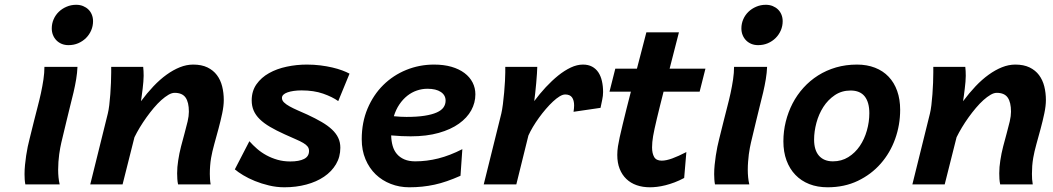

<svg xmlns="http://www.w3.org/2000/svg" viewBox="-20 -774 4422 806"><path d="M197.3 -654.8Q197.3 -674.8 205.1 -692.9Q212.9 -710.9 226.8 -724.4Q240.7 -737.8 259.5 -745.8Q278.3 -753.9 299.8 -753.9Q315.9 -753.9 328.9 -748.5Q341.8 -743.2 351.1 -734.1Q360.4 -725.1 365.5 -712.4Q370.6 -699.7 370.6 -685.1Q370.6 -664.6 362.8 -646.5Q355 -628.4 341.1 -614.5Q327.1 -600.6 308.3 -592.5Q289.6 -584.5 267.6 -584.5Q252 -584.5 239 -589.8Q226.1 -595.2 216.8 -604.7Q207.5 -614.3 202.4 -627Q197.3 -639.6 197.3 -654.8ZM305.2 -493.2Q304.2 -468.3 299.8 -441.7Q295.4 -415 288.8 -386.7Q282.2 -358.4 274.4 -328.4Q266.6 -298.3 259.3 -266.6L237.3 -174.8Q235.4 -166 232.9 -153.6Q230.5 -141.1 228.5 -126.2Q226.6 -111.3 225.3 -94.7Q224.1 -78.1 224.1 -61.5Q224.1 -45.4 225.6 -29.8Q227.1 -14.2 230.5 0H86.4Q84.5 -9.8 83.7 -20.8Q83 -31.7 83 -43Q83 -62 85 -81.8Q86.9 -101.6 89.8 -120.8Q92.8 -140.1 96.4 -158Q100.1 -175.8 104 -190.4L123 -267.1Q129.9 -294.9 137.7 -324.5Q145.5 -354 151.9 -383.3Q158.2 -412.6 162.4 -440.7Q166.5 -468.8 166.5 -493.2Z M727.5 0Q725.1 -11.2 724.4 -22.9Q723.6 -34.7 723.6 -46.4Q723.6 -72.8 728 -100.1Q732.4 -129.9 740 -159.2Q747.6 -188.5 754.9 -214.8Q762.2 -241.2 767.6 -264.2Q772.9 -287.1 772.9 -305.2Q772.9 -344.7 759 -364.5Q745.1 -384.3 712.9 -384.3Q701.2 -384.3 687 -376Q672.9 -367.7 657.2 -353.8Q641.6 -339.8 625.7 -321Q609.9 -302.2 595 -281.5Q580.1 -260.7 567.1 -239.3Q554.2 -217.8 544.4 -197.8L494.6 0H358.9L432.6 -297.4Q436 -311 438.7 -332.8Q441.4 -354.5 443.1 -378.7Q444.8 -402.8 445.8 -426.8Q446.8 -450.7 446.8 -469.7V-493.2H581.1Q582 -484.9 582.5 -475.6Q583 -466.3 583 -455.6Q583 -444.8 581.8 -430.7Q580.6 -416.5 578.9 -401.9Q577.1 -387.2 575.2 -373.3Q573.2 -359.4 571.8 -349.1Q597.2 -383.3 624.3 -411.9Q651.4 -440.4 679.2 -460.4Q707 -480.5 735.1 -491.7Q763.2 -502.9 791 -502.9Q826.2 -502.9 850.8 -491Q875.5 -479 890.6 -458.7Q905.8 -438.5 912.6 -411.4Q919.4 -384.3 919.4 -354Q919.4 -329.6 912.8 -298.1Q906.2 -266.6 897.2 -233.4Q888.2 -200.2 879.4 -168.5Q870.6 -136.7 866.2 -111.3Q863.3 -94.2 862.1 -77.6Q860.8 -61 860.8 -43.9Q860.8 -32.7 861.6 -21.7Q862.3 -10.7 864.3 0Z M1399.9 -349.6Q1375.5 -367.2 1336.4 -380.9Q1297.4 -394.5 1246.1 -394.5Q1228 -394.5 1212.9 -392.3Q1197.8 -390.1 1186.8 -386.2Q1175.8 -382.3 1169.7 -376.5Q1163.6 -370.6 1163.6 -362.8Q1163.6 -352.5 1172.4 -344Q1181.2 -335.4 1195.8 -327.4Q1210.4 -319.3 1229.7 -310.8Q1249 -302.2 1270 -293Q1304.7 -276.9 1330.6 -261.7Q1356.4 -246.6 1373.8 -230.2Q1391.1 -213.9 1399.9 -195.3Q1408.7 -176.8 1408.7 -153.8Q1408.7 -115.2 1390.4 -84.5Q1372.1 -53.7 1340.3 -32.2Q1308.6 -10.7 1265.9 0.7Q1223.1 12.2 1173.8 12.2Q1141.1 12.2 1109.4 4.6Q1077.6 -2.9 1050 -14.2Q1022.5 -25.4 1000.7 -38.6Q979 -51.8 965.8 -63L1026.9 -181.2Q1041.5 -164.6 1059.3 -149.2Q1077.1 -133.8 1098.6 -122.1Q1120.1 -110.4 1145 -103.3Q1169.9 -96.2 1198.7 -96.2Q1235.4 -96.2 1256.3 -106.7Q1277.3 -117.2 1277.3 -140.6Q1277.3 -150.9 1271.5 -158.7Q1265.6 -166.5 1253.2 -173.8Q1240.7 -181.2 1221.4 -189.5Q1202.1 -197.8 1175.3 -210Q1139.6 -226.1 1113.5 -241.5Q1087.4 -256.8 1070.3 -273.7Q1053.2 -290.5 1044.9 -309.8Q1036.6 -329.1 1036.6 -352.5Q1036.6 -391.6 1056.6 -420.2Q1076.7 -448.7 1109.4 -467Q1142.1 -485.4 1183.6 -494.1Q1225.1 -502.9 1268.1 -502.9Q1297.9 -502.9 1325 -499.5Q1352.1 -496.1 1375 -490.7Q1397.9 -485.4 1416.3 -478.5Q1434.6 -471.7 1447.3 -464.8Z M1774.4 -401.4Q1751.5 -401.4 1730 -394Q1708.5 -386.7 1689.9 -372.1Q1671.4 -357.4 1656.7 -335.9Q1642.1 -314.5 1633.3 -286.1Q1661.6 -283.2 1686.5 -283.2Q1731 -283.2 1762.2 -288.1Q1793.5 -293 1813.2 -301.8Q1833 -310.5 1841.8 -323.2Q1850.6 -335.9 1850.6 -351.6Q1850.6 -374.5 1830.6 -387.9Q1810.5 -401.4 1774.4 -401.4ZM1913.1 -36.1Q1883.3 -22.9 1856.7 -13.7Q1830.1 -4.4 1804.2 1.2Q1778.3 6.8 1752.2 9.5Q1726.1 12.2 1697.8 12.2Q1656.7 12.2 1620.4 -2Q1584 -16.1 1556.9 -42.2Q1529.8 -68.4 1514.2 -105.7Q1498.5 -143.1 1498.5 -189.5Q1498.5 -260.3 1522.9 -318.1Q1547.4 -376 1588.9 -417Q1630.4 -458 1685.5 -480.5Q1740.7 -502.9 1801.8 -502.9Q1842.8 -502.9 1875 -493.7Q1907.2 -484.4 1929.7 -467.5Q1952.1 -450.7 1963.9 -427.7Q1975.6 -404.8 1975.6 -377.9Q1975.6 -342.8 1958.3 -311Q1940.9 -279.3 1906.7 -254.9Q1872.6 -230.5 1821.8 -216.1Q1771 -201.7 1704.1 -201.7Q1687 -201.7 1665.3 -202.6Q1643.6 -203.6 1622.1 -205.6Q1622.6 -182.1 1628.2 -162.1Q1633.8 -142.1 1646 -127.7Q1658.2 -113.3 1677.2 -105Q1696.3 -96.7 1723.1 -96.7Q1771.5 -96.7 1820.1 -108.9Q1868.7 -121.1 1920.9 -147.9Z M2010.7 0 2084.5 -297.4Q2087.9 -312 2091.1 -336.2Q2094.2 -360.4 2096.4 -385.7Q2098.6 -411.1 2099.9 -434.1Q2101.1 -457 2101.1 -469.7V-493.2H2235.4Q2235.4 -483.9 2234.1 -465.3Q2232.9 -446.8 2231 -425.3Q2229 -403.8 2226.8 -383.3Q2224.6 -362.8 2222.7 -349.6Q2245.6 -380.4 2271.2 -408Q2296.9 -435.5 2323.2 -456.8Q2349.6 -478 2376 -490.5Q2402.3 -502.9 2427.2 -502.9Q2449.2 -502.9 2465.3 -494.4Q2481.4 -485.8 2491.7 -470.5Q2502 -455.1 2506.8 -433.8Q2511.7 -412.6 2511.7 -387.7Q2511.7 -372.1 2508.1 -355.5Q2504.4 -338.9 2501 -321.3L2387.7 -304.7Q2388.7 -312 2389.4 -318.6Q2390.1 -325.2 2390.1 -331.1Q2390.1 -353 2381.3 -365.2Q2372.6 -377.4 2352.5 -377.4Q2342.3 -377.4 2329.1 -369.4Q2315.9 -361.3 2301.3 -347.7Q2286.6 -334 2271.5 -316.4Q2256.3 -298.8 2242.4 -279.5Q2228.5 -260.3 2217 -241Q2205.6 -221.7 2198.2 -205.1L2147.5 0Z M2765.6 -389.2Q2757.8 -358.4 2750.7 -330.1Q2743.7 -301.8 2737.8 -277.3Q2731.9 -252.9 2727.8 -233.6Q2723.6 -214.4 2721.7 -202.6Q2717.3 -176.8 2717.3 -155.3Q2717.3 -130.4 2726.1 -115Q2734.9 -99.6 2757.8 -99.6Q2776.4 -99.6 2802 -108.9Q2827.6 -118.2 2861.3 -135.7L2852.1 -26.9Q2832 -16.1 2812 -8.5Q2792 -1 2773.4 3.7Q2754.9 8.3 2738.3 10.3Q2721.7 12.2 2708.5 12.2Q2677.7 12.2 2652.6 3.4Q2627.4 -5.4 2609.4 -22.7Q2591.3 -40 2581.3 -65.2Q2571.3 -90.3 2571.3 -123.5Q2571.3 -141.1 2574.2 -160.2Q2576.2 -173.8 2581.3 -197.3Q2586.4 -220.7 2593.8 -251Q2601.1 -281.2 2609.9 -316.7Q2618.7 -352.1 2628.4 -389.2H2538.6L2563 -485.8H2653.8Q2665 -529.3 2675.3 -568.4Q2685.5 -607.4 2693.4 -638.2H2830.1L2791 -485.8H2941.4L2917 -389.2Z M3092.3 -654.8Q3092.3 -674.8 3100.1 -692.9Q3107.9 -710.9 3121.8 -724.4Q3135.7 -737.8 3154.5 -745.8Q3173.3 -753.9 3194.8 -753.9Q3210.9 -753.9 3223.9 -748.5Q3236.8 -743.2 3246.1 -734.1Q3255.4 -725.1 3260.5 -712.4Q3265.6 -699.7 3265.6 -685.1Q3265.6 -664.6 3257.8 -646.5Q3250 -628.4 3236.1 -614.5Q3222.2 -600.6 3203.4 -592.5Q3184.6 -584.5 3162.6 -584.5Q3147 -584.5 3134 -589.8Q3121.1 -595.2 3111.8 -604.7Q3102.5 -614.3 3097.4 -627Q3092.3 -639.6 3092.3 -654.8ZM3200.2 -493.2Q3199.2 -468.3 3194.8 -441.7Q3190.4 -415 3183.8 -386.7Q3177.2 -358.4 3169.4 -328.4Q3161.6 -298.3 3154.3 -266.6L3132.3 -174.8Q3130.4 -166 3127.9 -153.6Q3125.5 -141.1 3123.5 -126.2Q3121.6 -111.3 3120.4 -94.7Q3119.1 -78.1 3119.1 -61.5Q3119.1 -45.4 3120.6 -29.8Q3122.1 -14.2 3125.5 0H2981.4Q2979.5 -9.8 2978.8 -20.8Q2978 -31.7 2978 -43Q2978 -62 2980 -81.8Q2981.9 -101.6 2984.9 -120.8Q2987.8 -140.1 2991.5 -158Q2995.1 -175.8 2999 -190.4L3018.1 -267.1Q3024.9 -294.9 3032.7 -324.5Q3040.5 -354 3046.9 -383.3Q3053.2 -412.6 3057.4 -440.7Q3061.5 -468.8 3061.5 -493.2Z M3550.8 -394Q3513.2 -394 3484.4 -374.5Q3455.6 -355 3436.3 -325Q3417 -294.9 3407.2 -258.3Q3397.5 -221.7 3397.5 -188Q3397.5 -143.6 3418.2 -120.1Q3439 -96.7 3476.6 -96.7Q3512.7 -96.7 3541.3 -114.5Q3569.8 -132.3 3589.4 -161.1Q3608.9 -189.9 3619.1 -226.1Q3629.4 -262.2 3629.4 -298.8Q3629.4 -344.7 3609.9 -369.4Q3590.3 -394 3550.8 -394ZM3268.6 -180.7Q3268.6 -223.1 3278.6 -263.4Q3288.6 -303.7 3307.1 -339.6Q3325.7 -375.5 3352.8 -405.5Q3379.9 -435.5 3414.3 -457.3Q3448.7 -479 3489.7 -491Q3530.8 -502.9 3577.6 -502.9Q3619.6 -502.9 3653.3 -489.7Q3687 -476.6 3710.4 -451.9Q3733.9 -427.2 3746.3 -392.1Q3758.8 -356.9 3758.8 -313Q3758.8 -249.5 3737.8 -190.9Q3716.8 -132.3 3677.2 -87.2Q3637.7 -42 3581.3 -14.9Q3524.9 12.2 3454.1 12.2Q3411.6 12.2 3377.4 -1.2Q3343.3 -14.6 3319.1 -39.8Q3294.9 -64.9 3281.7 -100.6Q3268.6 -136.2 3268.6 -180.7Z M4178.7 0Q4176.3 -11.2 4175.5 -22.9Q4174.8 -34.7 4174.8 -46.4Q4174.8 -72.8 4179.2 -100.1Q4183.6 -129.9 4191.2 -159.2Q4198.7 -188.5 4206.1 -214.8Q4213.4 -241.2 4218.8 -264.2Q4224.1 -287.1 4224.1 -305.2Q4224.1 -344.7 4210.2 -364.5Q4196.3 -384.3 4164.1 -384.3Q4152.3 -384.3 4138.2 -376Q4124 -367.7 4108.4 -353.8Q4092.8 -339.8 4076.9 -321Q4061 -302.2 4046.1 -281.5Q4031.2 -260.7 4018.3 -239.3Q4005.4 -217.8 3995.6 -197.8L3945.8 0H3810.1L3883.8 -297.4Q3887.2 -311 3889.9 -332.8Q3892.6 -354.5 3894.3 -378.7Q3896 -402.8 3897 -426.8Q3897.9 -450.7 3897.9 -469.7V-493.2H4032.2Q4033.2 -484.9 4033.7 -475.6Q4034.2 -466.3 4034.2 -455.6Q4034.2 -444.8 4033 -430.7Q4031.7 -416.5 4030 -401.9Q4028.3 -387.2 4026.4 -373.3Q4024.4 -359.4 4022.9 -349.1Q4048.3 -383.3 4075.4 -411.9Q4102.5 -440.4 4130.4 -460.4Q4158.2 -480.5 4186.3 -491.7Q4214.4 -502.9 4242.2 -502.9Q4277.3 -502.9 4302 -491Q4326.7 -479 4341.8 -458.7Q4356.9 -438.5 4363.8 -411.4Q4370.6 -384.3 4370.6 -354Q4370.6 -329.6 4364 -298.1Q4357.4 -266.6 4348.4 -233.4Q4339.4 -200.2 4330.6 -168.5Q4321.8 -136.7 4317.4 -111.3Q4314.5 -94.2 4313.2 -77.6Q4312 -61 4312 -43.9Q4312 -32.7 4312.7 -21.7Q4313.5 -10.7 4315.4 0Z"/></svg>

Font: Andika New Basic
Style: Bold Italic
Weight: 700
Italic angle: -14°
Designer: Victor Gaultney, Annie Olsen, Pablo Ugerman
Foundry: SIL International
Version: Version 5.500